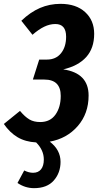

<svg xmlns="http://www.w3.org/2000/svg" viewBox="-45 -727 510 999"><path d="M416 -230Q416 -136 359.5 -71Q303 -6 214 10Q270 53 270 115Q270 172 235 212Q200 252 132 252Q86 252 46 225L81 160Q105 172 127 172Q154 172 168.5 154Q183 136 183 103Q183 54 143 14Q87 11 46.5 -13Q6 -37 -25 -82L59 -150Q85 -119 108 -105.5Q131 -92 164 -92Q216 -92 243.5 -130.5Q271 -169 271 -228Q271 -313 186 -313H126L159 -417H199Q246 -417 272.5 -450Q299 -483 299 -536Q299 -602 243 -602Q214 -602 185 -588Q156 -574 124 -546L66 -619Q113 -664 163 -685.5Q213 -707 270 -707Q351 -707 398 -664Q445 -621 445 -551Q445 -476 403.5 -430Q362 -384 284 -366Q416 -347 416 -230Z"/></svg>

Font: Fira Sans Extra Condensed SemiBold
Style: Italic
Weight: 600
Width: 3
Italic angle: -8°
Designer: Carrois Corporate & Edenspiekermann AG
Foundry: Carrois Corporate GbR & Edenspiekermann AG
Version: Version 4.203